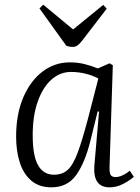

<svg xmlns="http://www.w3.org/2000/svg" viewBox="-20 -788 600 822"><path d="M449 -74Q448 -49 453.5 -39.5Q459 -30 475 -30Q489 -30 505 -37.5Q521 -45 536 -57L553 -31Q535 -15 507 -0.5Q479 14 449 14Q377 14 384 -79L404 -310L398 -311L367 -185Q344 -92 306.5 -39Q269 14 200 14Q147 14 113.5 -15Q80 -44 64.5 -93Q49 -142 49 -203Q49 -299 79.5 -370.5Q110 -442 162 -481.5Q214 -521 279 -521Q314 -521 344.5 -513Q375 -505 399 -495L449 -517L463 -509ZM211 -40Q246 -40 269 -60Q292 -80 312 -133Q332 -186 358 -285L401 -452Q377 -465 346.5 -472.5Q316 -480 284 -480Q237 -480 200 -447Q163 -414 141.5 -353Q120 -292 120 -209Q120 -121 143 -80.5Q166 -40 211 -40ZM149 -752 165 -768 293 -662 422 -767 437 -751 331 -613Q322 -601 312.5 -594Q303 -587 291 -587Q278 -587 264 -592Z"/></svg>

Font: Literata 36pt Light
Style: Italic
Weight: 300
Italic angle: -2°
Designer: Latin by Veronika Burian and Jose Scaglione. Greek by Irene Vlachou. Cyrillic by Vera Evstafieva
Foundry: TypeTogether
Version: Version 3.002